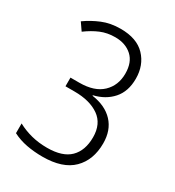

<svg xmlns="http://www.w3.org/2000/svg" viewBox="-177 -827 855 940"><g transform="rotate(30 250.0 -357.0)"><path d="M208 10Q161 10 118.5 2Q76 -6 39 -25V-80Q76 -60 117.5 -49.5Q159 -39 206 -39Q293 -39 334.5 -80Q376 -121 376 -196Q376 -272 324 -308.5Q272 -345 185 -345H134V-394H184Q269 -394 313 -436Q357 -478 357 -545Q357 -609 320.5 -642Q284 -675 226 -675Q181 -675 144 -659.5Q107 -644 69 -616L40 -658Q79 -686 125 -705Q171 -724 228 -724Q320 -724 367 -674.5Q414 -625 414 -549Q414 -477 375 -433Q336 -389 272 -374V-371Q349 -360 391.5 -314.5Q434 -269 434 -195Q434 -101 378 -45.5Q322 10 208 10Z"/></g></svg>

Font: Noto Sans Gurmukhi SemiCondensed Light
Style: Regular
Weight: 300
Width: 4
Designer: Jelle Bosma - Monotype Design Team
Foundry: Monotype Imaging Inc.
Version: Version 2.004; ttfautohint (v1.8.4.7-5d5b)